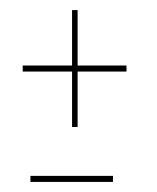

<svg xmlns="http://www.w3.org/2000/svg" viewBox="-20 -468 311 381"><path d="M123 -216V-326H25V-338H123V-448H134V-338H231V-326H134V-216ZM40.4 -107V-119H204.3V-107Z"/></svg>

Font: Anybody UltraExpanded Thin
Style: Regular
Weight: 100
Width: 9
Designer: Tyler Finck
Foundry: Etcetera Type Company
Version: Version 1.010; ttfautohint (v1.8.3) -l 8 -r 50 -G 200 -x 14 